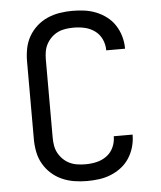

<svg xmlns="http://www.w3.org/2000/svg" viewBox="-53 -789 707 844"><g transform="rotate(-5 300.0 -367.5)"><path d="M297 8Q269 8 241 3.5Q213 -1 187 -12.5Q161 -24 140 -43Q119 -62 105 -86.5Q91 -111 85.5 -139Q80 -167 80 -195V-540Q80 -568 85.5 -596Q91 -624 105 -648.5Q119 -673 140 -692Q161 -711 187 -722.5Q213 -734 241 -738.5Q269 -743 297 -743Q324 -743 350.5 -739.5Q377 -736 402 -726Q427 -716 448.5 -699.5Q470 -683 484.5 -660.5Q499 -638 506.5 -612Q514 -586 514 -560Q514 -559 514 -558Q514 -557 514 -557H431Q431 -557 431 -557.5Q431 -558 431 -558Q431 -583 420.5 -606Q410 -629 390 -643.5Q370 -658 346 -663.5Q322 -669 297 -669Q280 -669 262 -666.5Q244 -664 228 -656.5Q212 -649 199 -636.5Q186 -624 177.5 -608.5Q169 -593 166 -575.5Q163 -558 163 -540V-195Q163 -177 166 -159.5Q169 -142 177.5 -126.5Q186 -111 199 -98.5Q212 -86 228 -78.5Q244 -71 262 -68.5Q280 -66 297 -66Q322 -66 346 -71.5Q370 -77 390 -91.5Q410 -106 420.5 -129Q431 -152 431 -177Q431 -177 431 -177.5Q431 -178 431 -178H514Q514 -178 514 -177Q514 -176 514 -175Q514 -149 506.5 -123Q499 -97 484.5 -74.5Q470 -52 448.5 -35.5Q427 -19 402 -9Q377 1 350.5 4.5Q324 8 297 8Z"/></g></svg>

Font: Iosevka Curly Extended
Style: Regular
Weight: 400
Width: 7
Monospace: yes
Designer: Belleve Invis
Foundry: Belleve Invis
Version: Version 11.1.0; ttfautohint (v1.8.3)